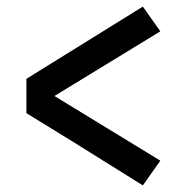

<svg xmlns="http://www.w3.org/2000/svg" viewBox="-20 -631 540 582"><path d="M413 -69 200 -202 60 -288V-392L413 -611L466 -536L145 -340L466 -144Z"/></svg>

Font: Iosevka SS18 Semibold
Style: Regular
Weight: 600
Monospace: yes
Designer: Belleve Invis
Foundry: Belleve Invis
Version: Version 25.1.1; ttfautohint (v1.8.4)